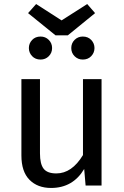

<svg xmlns="http://www.w3.org/2000/svg" viewBox="-20 -919 615 951"><path d="M233 12Q166 12 126 -28.5Q86 -69 86 -149V-527H178V-159Q178 -107 196 -83.5Q214 -60 259 -60Q336 -60 391 -151V-527H483V0H404L397 -82Q341 12 233 12ZM316 -744H255L119 -854L159 -899L285 -818L412 -899L451 -854ZM181 -624Q155 -624 139 -641Q123 -658 123 -681Q123 -704 139 -721Q155 -738 181 -738Q205 -738 221.5 -721.5Q238 -705 238 -681Q238 -657 221.5 -640.5Q205 -624 181 -624ZM390 -624Q366 -624 349.5 -640.5Q333 -657 333 -681Q333 -705 349.5 -721.5Q366 -738 390 -738Q416 -738 432 -721Q448 -704 448 -681Q448 -658 432 -641Q416 -624 390 -624Z"/></svg>

Font: Trujillo
Style: Regular
Weight: 400
Designer: Fira Sans original fonts by bBox Type GmbH, Carrois Corporate GbR, & Edenspiekermann AG / Changes by Cristiano Sobral
Foundry: Fira Sans original fonts by bBox Type GmbH, Carrois Corporate GbR, & Edenspiekermann AG / Changes by Cristiano Sobral
Version: Version 4.301;October 17, 2021;FontCreator 14.0.0.2814 64-bi